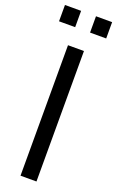

<svg xmlns="http://www.w3.org/2000/svg" viewBox="-175 -952 606 994"><g transform="rotate(20 128.0 -454.5)"><path d="M171.9 -718.8V0H84V-718.8ZM-2 -819.3V-909.2H86.9V-819.3ZM168.9 -819.3V-909.2H257.8V-819.3Z"/></g></svg>

Font: Min Sans
Style: Regular
Weight: 400
Designer: Jinseong-Kim, NotoSansCJK, Nunito
Foundry: Jinseong-Kim
Version: Version 1.400;Glyphs 3.1.2 (3151)